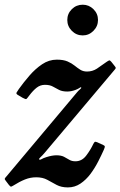

<svg xmlns="http://www.w3.org/2000/svg" viewBox="-62 -785 512 816"><path d="M18 -406.5Q38 -434.5 62.8 -463.2Q87.5 -492 116.8 -511.8Q146 -531.5 179.5 -531.5Q207.5 -531.5 225.2 -523.8Q243 -516 255.2 -506Q267.5 -496 279.5 -488.5Q291.5 -481 308 -481Q331 -481 349.8 -493.2Q368.5 -505.5 391 -522Q399 -527.5 402.2 -528.2Q405.5 -529 411 -522.5L424.5 -505.5Q430 -499 430 -496.2Q430 -493.5 423.5 -486.5L126.5 -134Q117.5 -123.5 110 -116.8Q102.5 -110 104.5 -107.5Q107.5 -104.5 114.8 -108.8Q122 -113 134.5 -117Q159.5 -125 177.5 -125Q197.5 -125 209.8 -118.8Q222 -112.5 232.5 -106Q243 -99.5 258.5 -99.5Q286 -99.5 304.2 -123.5Q322.5 -147.5 334.5 -173Q338 -180 340.8 -181.8Q343.5 -183.5 351 -180.5L377 -168.5Q383 -166 383.5 -162.8Q384 -159.5 379.5 -149Q369.5 -126.5 355.5 -99Q341.5 -71.5 322.8 -46.2Q304 -21 280 -4.8Q256 11.5 226.5 11.5Q198.5 11.5 178.5 0.8Q158.5 -10 139 -20.8Q119.5 -31.5 92 -31.5Q67 -31.5 44 -22.2Q21 -13 -6 4Q-14 9 -16.2 8.2Q-18.5 7.5 -24.5 0.5L-37 -16Q-43 -23 -41.5 -26.2Q-40 -29.5 -34 -36L266.5 -394Q273 -401.5 278.8 -406Q284.5 -410.5 283 -413.5Q281.5 -415.5 276.5 -411.8Q271.5 -408 260.5 -403.5Q241.5 -396 224 -396Q202.5 -396 189 -403Q175.5 -410 162.5 -417.2Q149.5 -424.5 129 -424.5Q109.5 -424.5 94 -412.5Q78.5 -400.5 62 -378.5Q53.5 -367 50.5 -364.5Q47.5 -362 34 -369.5L15.5 -380.5Q5 -386 8.5 -391.8Q12 -397.5 18 -406.5ZM289.5 -634.5Q262.5 -634.5 243.2 -654Q224 -673.5 224 -700Q224 -727 243.2 -746Q262.5 -765 289.5 -765Q316 -765 335.2 -746Q354.5 -727 354.5 -700Q354.5 -673.5 335.2 -654Q316 -634.5 289.5 -634.5Z"/></svg>

Font: Besley* Narrow Medium
Style: Italic
Weight: 500
Width: 4
Italic angle: -13°
Designer: Owen Earl
Foundry: indestructible type*
Version: Version 3.000; ttfautohint (v1.8.3)